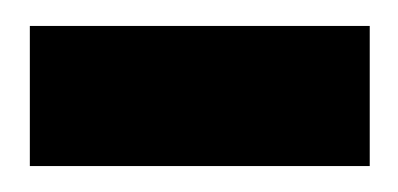

<svg xmlns="http://www.w3.org/2000/svg" viewBox="-20 -653 307 148"><path d="M265 -525H3V-633H265Z"/></svg>

Font: Tajawal Black
Style: Regular
Weight: 900
Designer: Boutros Fonts
Foundry: Created by Boutros International 2017
Version: Version 1.700